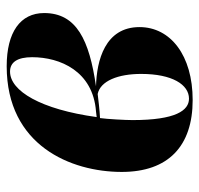

<svg xmlns="http://www.w3.org/2000/svg" viewBox="-31 -555 596 574"><g transform="rotate(-90 267.0 -268.0)"><path d="M255 10C388 10 473 -56 473 -149C473 -252 373 -277 296 -279C434 -299 515 -337 515 -434C515 -505 458 -546 356 -546C119 -546 40 -354 40 -202C40 -63 117 10 255 10ZM221 -279 204 -277C227 -444 282 -536 340 -536C368 -536 383 -514 383 -470C383 -386 341 -288 221 -279ZM259 -1C224 -1 195 -40 195 -170C195 -191 198 -246 201 -267C225 -268 256 -272 273 -274C312 -266 333 -213 333 -144C333 -51 301 -1 259 -1Z"/></g></svg>

Font: Noto Serif Display SemiCondensed ExtraBold
Style: Italic
Weight: 800
Width: 4
Italic angle: -12°
Designer: Monotype Design Team
Foundry: Monotype Imaging Inc.
Version: Version 2.009